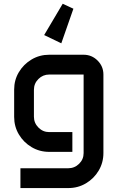

<svg xmlns="http://www.w3.org/2000/svg" viewBox="-20 -791 617 1000"><path d="M306.6 -771.5 362.3 -745.6 299.3 -565.4 210 -608.4ZM53.7 -324.2Q53.7 -374.5 78.4 -415.5Q103 -456.5 144.5 -481.2Q186 -505.9 236.3 -505.9H415.5Q458 -505.9 488.3 -475.6Q518.6 -445.3 518.6 -402.8V5.9Q518.6 56.2 493.9 97.7Q469.2 139.2 427.7 163.8Q386.2 188.5 335.9 188.5H86.4V85.4H334.5Q368.2 85.4 391.8 62.3Q415.5 39.1 415.5 6.3V-402.8H236.3Q203.6 -402.8 180.2 -379.6Q156.7 -356.4 156.7 -323.2V-183.1Q156.7 -150.4 180.2 -126.7Q203.6 -103 236.3 -103H356.9V0H236.3Q186 0 144.5 -24.7Q103 -49.3 78.4 -90.6Q53.7 -131.8 53.7 -182.1Z"/></svg>

Font: Anta
Style: Regular
Weight: 400
Designer: Sergej Lebedev
Foundry: Sergej Lebedev
Version: Version 1.000; ttfautohint (v1.8.4.7-5d5b)